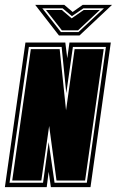

<svg xmlns="http://www.w3.org/2000/svg" viewBox="-46 -765 478 785"><path d="M412 -745 279 -620H195L98 -745H217L251 -716L292 -745ZM379 -731H295L248 -699L210 -731H127L203 -634H275ZM362 -724 273 -641H207L142 -724H207L247 -690L296 -724ZM-26 0 58 -591H221L229 -527L238 -591H407L324 0H162L153 -63L145 0ZM-7 -18H130L153 -184L177 -18H309L387 -573H252L225 -384L206 -573H72ZM4 -27 80 -564H198L224 -314L259 -564H378L302 -27H185L155 -250L123 -27Z"/></svg>

Font: Alumni Sans Collegiate One
Style: Italic
Weight: 400
Italic angle: -8°
Designer: Robert E. Leuschke
Foundry: Robert E. Leuschke
Version: Version 1.100